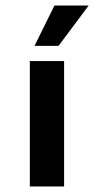

<svg xmlns="http://www.w3.org/2000/svg" viewBox="-20 -675 341 695"><path d="M212 -454V0H88V-454ZM301 -655 192 -509H105L177 -655Z"/></svg>

Font: Tajawal
Style: Bold
Weight: 700
Designer: Boutros Fonts
Foundry: Created by Boutros International 2017
Version: Version 1.700